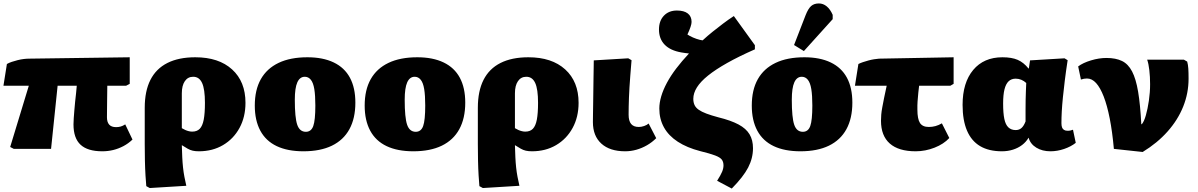

<svg xmlns="http://www.w3.org/2000/svg" viewBox="-27 -863 6947 1113"><path d="M566 14Q481 14 440 -24Q399 -62 399 -142Q399 -157 400.5 -178Q402 -199 404 -223.5Q406 -248 408.5 -273Q411 -298 414 -322.5Q417 -347 418 -366H307L269 0H53L32 -11L140 -366H-7L13 -492Q25 -499 41.5 -504.5Q58 -510 76 -514.5Q94 -519 111 -521Q128 -523 141 -523L725 -531V-377L704 -366H595Q595 -346 594.5 -326Q594 -306 594 -284Q594 -262 593.5 -237.5Q593 -213 593 -183Q593 -155 606 -140.5Q619 -126 646 -126Q660 -126 672.5 -129.5Q685 -133 699 -142L741 -54Q717 -31 688.5 -16Q660 -1 629.5 6.5Q599 14 566 14Z M841 227 821 216Q819 195 816.5 155Q814 115 813 66.5Q812 18 812 -28V-238Q812 -335 845 -400Q878 -465 943.5 -498Q1009 -531 1105 -531Q1241 -531 1318.5 -460.5Q1396 -390 1396 -267Q1396 -185 1361.5 -121.5Q1327 -58 1266 -22Q1205 14 1126 14Q1105 14 1090 10.5Q1075 7 1061 -1Q1047 -9 1028 -21H1027Q1028 17 1029.5 48.5Q1031 80 1034 108Q1037 136 1042 162Q1047 188 1053 214ZM1087 -100Q1115 -100 1131 -116.5Q1147 -133 1154 -169.5Q1161 -206 1161 -267Q1161 -346 1144.5 -382Q1128 -418 1093 -418Q1062 -418 1044.5 -392.5Q1027 -367 1027 -322V-120Q1037 -114 1047 -109.5Q1057 -105 1067.5 -102.5Q1078 -100 1087 -100Z M1732 14Q1640 14 1577 -16Q1514 -46 1482 -105.5Q1450 -165 1450 -251Q1450 -342 1485 -404Q1520 -466 1588 -498.5Q1656 -531 1755 -531Q1845 -531 1907.5 -501Q1970 -471 2001.5 -412.5Q2033 -354 2033 -268Q2033 -177 1998.5 -114Q1964 -51 1897 -18.5Q1830 14 1732 14ZM1746 -99Q1777 -99 1789 -132.5Q1801 -166 1801 -251Q1801 -310 1795 -346.5Q1789 -383 1775 -400.5Q1761 -418 1740 -418Q1711 -418 1696.5 -385.5Q1682 -353 1682 -285Q1682 -181 1696 -140Q1710 -99 1746 -99Z M2369 14Q2277 14 2214 -16Q2151 -46 2119 -105.5Q2087 -165 2087 -251Q2087 -342 2122 -404Q2157 -466 2225 -498.5Q2293 -531 2392 -531Q2482 -531 2544.5 -501Q2607 -471 2638.5 -412.5Q2670 -354 2670 -268Q2670 -177 2635.5 -114Q2601 -51 2534 -18.5Q2467 14 2369 14ZM2383 -99Q2414 -99 2426 -132.5Q2438 -166 2438 -251Q2438 -310 2432 -346.5Q2426 -383 2412 -400.5Q2398 -418 2377 -418Q2348 -418 2333.5 -385.5Q2319 -353 2319 -285Q2319 -181 2333 -140Q2347 -99 2383 -99Z M2772 227 2752 216Q2750 195 2747.5 155Q2745 115 2744 66.5Q2743 18 2743 -28V-238Q2743 -335 2776 -400Q2809 -465 2874.5 -498Q2940 -531 3036 -531Q3172 -531 3249.5 -460.5Q3327 -390 3327 -267Q3327 -185 3292.5 -121.5Q3258 -58 3197 -22Q3136 14 3057 14Q3036 14 3021 10.5Q3006 7 2992 -1Q2978 -9 2959 -21H2958Q2959 17 2960.5 48.5Q2962 80 2965 108Q2968 136 2973 162Q2978 188 2984 214ZM3018 -100Q3046 -100 3062 -116.5Q3078 -133 3085 -169.5Q3092 -206 3092 -267Q3092 -346 3075.5 -382Q3059 -418 3024 -418Q2993 -418 2975.5 -392.5Q2958 -367 2958 -322V-120Q2968 -114 2978 -109.5Q2988 -105 2998.5 -102.5Q3009 -100 3018 -100Z M3597 14Q3508 14 3459 -30.5Q3410 -75 3410 -155Q3410 -172 3410.5 -200.5Q3411 -229 3411.5 -265Q3412 -301 3412.5 -338.5Q3413 -376 3413.5 -411.5Q3414 -447 3414.5 -474Q3415 -501 3415 -513L3615 -525L3634 -514Q3630 -467 3627 -428Q3624 -389 3622 -357Q3620 -325 3619 -297.5Q3618 -270 3617.5 -245.5Q3617 -221 3617 -198Q3617 -162 3631.5 -144.5Q3646 -127 3676 -127Q3691 -127 3707 -132.5Q3723 -138 3733 -147L3777 -62Q3753 -38 3723.5 -21Q3694 -4 3662 5Q3630 14 3597 14Z M4215 230 4130 185Q4151 152 4159 132.5Q4167 113 4167 96Q4167 75 4157 62Q4147 49 4118 38Q4089 27 4032 13Q3955 -7 3902 -41.5Q3849 -76 3822 -124.5Q3795 -173 3795 -234Q3795 -267 3806 -304.5Q3817 -342 3839 -383Q3861 -424 3893 -466Q3925 -508 3967 -553Q3956 -554 3945.5 -555.5Q3935 -557 3923 -559Q3859 -570 3826 -604Q3793 -638 3793 -692Q3793 -742 3821.5 -772Q3850 -802 3897 -802Q3938 -802 3960 -785Q3982 -768 3982 -736Q3982 -725 3976 -707Q3970 -689 3958 -663Q3971 -654 3990.5 -645.5Q4010 -637 4030 -632Q4034 -631 4038 -630.5Q4042 -630 4046 -629Q4074 -655 4104 -679Q4134 -703 4165 -726.5Q4196 -750 4227 -770L4349 -601V-577Q4256 -536 4188.5 -498Q4121 -460 4077.5 -425Q4034 -390 4013 -356.5Q3992 -323 3992 -290Q3992 -270 3999 -254.5Q4006 -239 4023 -227Q4040 -215 4068 -204.5Q4096 -194 4137 -183Q4210 -165 4254 -141.5Q4298 -118 4318 -84.5Q4338 -51 4338 -4Q4338 54 4310 108Q4282 162 4215 230Z M4613 14Q4521 14 4458 -16Q4395 -46 4363 -105.5Q4331 -165 4331 -251Q4331 -342 4366 -404Q4401 -466 4469 -498.5Q4537 -531 4636 -531Q4726 -531 4788.5 -501Q4851 -471 4882.5 -412.5Q4914 -354 4914 -268Q4914 -177 4879.5 -114Q4845 -51 4778 -18.5Q4711 14 4613 14ZM4627 -99Q4658 -99 4670 -132.5Q4682 -166 4682 -251Q4682 -310 4676 -346.5Q4670 -383 4656 -400.5Q4642 -418 4621 -418Q4592 -418 4577.5 -385.5Q4563 -353 4563 -285Q4563 -181 4577 -140Q4591 -99 4627 -99ZM4633 -567 4576 -602 4643 -775Q4658 -813 4675 -828Q4692 -843 4720 -843Q4745 -843 4765.5 -826Q4786 -809 4800 -777V-752Z M5281 14Q5182 14 5131 -31Q5080 -76 5080 -163Q5080 -180 5081.5 -198.5Q5083 -217 5087.5 -241Q5092 -265 5098 -295.5Q5104 -326 5113 -366H4929L4949 -492Q4961 -498 4976 -503Q4991 -508 5007.5 -512.5Q5024 -517 5040 -519.5Q5056 -522 5069 -523L5501 -531V-377L5482 -366H5301Q5298 -343 5296.5 -327Q5295 -311 5294 -298.5Q5293 -286 5292 -274.5Q5291 -263 5291 -252.5Q5291 -242 5291 -228Q5291 -173 5306 -150Q5321 -127 5357 -127Q5377 -127 5395.5 -132Q5414 -137 5433 -148L5476 -63Q5444 -28 5390.5 -7Q5337 14 5281 14Z M5781 14Q5705 14 5654.5 -16Q5604 -46 5578.5 -106Q5553 -166 5553 -255Q5553 -384 5614.5 -457.5Q5676 -531 5784 -531Q5838 -531 5872.5 -516Q5907 -501 5935 -466H5937L5944 -513L6144 -525L6162 -514Q6152 -449 6145.5 -396Q6139 -343 6134.5 -298.5Q6130 -254 6128 -217.5Q6126 -181 6126 -149Q6126 -134 6129.5 -124.5Q6133 -115 6141 -110Q6149 -105 6161 -105Q6171 -105 6178 -106.5Q6185 -108 6193 -111L6209 -35Q6181 -13 6141.5 0.5Q6102 14 6062 14Q6015 14 5980.5 -7Q5946 -28 5936 -64H5935Q5921 -40 5898 -22.5Q5875 -5 5845 4.5Q5815 14 5781 14ZM5861 -109Q5881 -109 5894.5 -121Q5908 -133 5918 -159Q5918 -197 5918 -227.5Q5918 -258 5918.5 -284.5Q5919 -311 5920 -335Q5921 -359 5922 -382Q5909 -394 5893.5 -400.5Q5878 -407 5861 -407Q5836 -407 5820 -392Q5804 -377 5796 -345.5Q5788 -314 5788 -263Q5788 -207 5795 -173.5Q5802 -140 5818.5 -124.5Q5835 -109 5861 -109Z M6597 18 6430 0Q6421 -100 6406 -176Q6391 -252 6371 -303.5Q6351 -355 6327 -381.5Q6303 -408 6274 -408Q6257 -408 6239 -402L6223 -478Q6251 -499 6297.5 -513Q6344 -527 6387 -527Q6441 -527 6477 -509.5Q6513 -492 6535.5 -449Q6558 -406 6570.5 -331.5Q6583 -257 6589 -143H6592Q6605 -158 6615.5 -195Q6626 -232 6633 -280Q6640 -328 6640 -375Q6640 -418 6635.5 -456.5Q6631 -495 6623 -517H6836L6855 -506Q6860 -488 6861.5 -465.5Q6863 -443 6863 -407Q6863 -323 6832 -245.5Q6801 -168 6741.5 -101Q6682 -34 6597 18Z"/></svg>

Font: Literata Black
Style: Regular
Weight: 900
Designer: Latin by Veronika Burian and Jose Scaglione. Greek by Irene Vlachou. Cyrillic by Vera Evstafieva.
Foundry: TypeTogether
Version: Version 3.103;gftools[0.9.29]